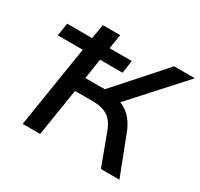

<svg xmlns="http://www.w3.org/2000/svg" viewBox="-148 -891 1122 1078"><g transform="rotate(30 412.5 -352.5)"><path d="M116 0 200 -529H38L51 -612H213L228 -705H341L326 -612H470L458 -529H312L292 -399H436L394 -372L691 -705H825L510 -357L474 -392Q518 -387 550.5 -369.5Q583 -352 606.5 -322.5Q630 -293 647 -249L743 0H623L547 -204Q526 -261 489.5 -284Q453 -307 392 -307H278L229 0Z"/></g></svg>

Font: Nunito Sans 10pt SemiExpanded SemiBold
Style: Italic
Weight: 600
Width: 6
Italic angle: -9°
Designer: Vernon Adams
Foundry: Vernon Adams
Version: Version 3.101;gftools[0.9.27]